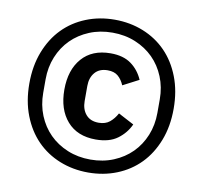

<svg xmlns="http://www.w3.org/2000/svg" viewBox="-80 -795 941 891"><g transform="rotate(10 391.0 -349.0)"><path d="M391 11Q319 11 256.5 -14Q194 -39 148.5 -85.5Q103 -132 77 -199Q51 -266 51 -349Q51 -432 77 -499Q103 -566 148.5 -612.5Q194 -659 256.5 -684Q319 -709 391 -709Q463 -709 525.5 -684Q588 -659 633.5 -612.5Q679 -566 705 -499Q731 -432 731 -349Q731 -266 705 -199Q679 -132 633.5 -85.5Q588 -39 525.5 -14Q463 11 391 11ZM391 -50Q450 -50 499.5 -70.5Q549 -91 584.5 -126.5Q620 -162 640 -211Q660 -260 660 -317V-381Q660 -438 640 -487Q620 -536 584.5 -571.5Q549 -607 499.5 -627.5Q450 -648 391 -648Q332 -648 282.5 -627.5Q233 -607 197.5 -571.5Q162 -536 142 -487Q122 -438 122 -381V-317Q122 -260 142 -211Q162 -162 197.5 -126.5Q233 -91 282.5 -70.5Q332 -50 391 -50ZM399 -146Q312 -146 264 -201Q216 -256 216 -349Q216 -442 264 -497Q312 -552 399 -552Q459 -552 496 -525Q533 -498 552 -454L477 -415Q466 -441 448 -456.5Q430 -472 399 -472Q360 -472 339 -447.5Q318 -423 318 -384V-313Q318 -274 339 -249.5Q360 -225 399 -225Q431 -225 451 -241.5Q471 -258 485 -284L559 -245Q540 -203 501.5 -174.5Q463 -146 399 -146Z"/></g></svg>

Font: IBM Plex Sans Devanagari Medium
Style: Regular
Weight: 500
Designer: Mike Abbink, Paul van der Laan, Pieter van Rosmalen, Erin McLaughlin
Foundry: Bold Monday
Version: Version 1.1